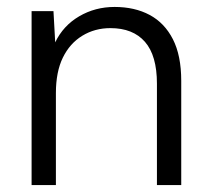

<svg xmlns="http://www.w3.org/2000/svg" viewBox="-20 -533 602 553"><path d="M71 0V-501H134L139 -411Q162 -459 208 -486Q254 -513 310 -513Q368 -513 411 -490Q454 -467 478 -420Q502 -373 502 -300V0H432V-292Q432 -373 397.5 -412.5Q363 -452 298 -452Q253 -452 217 -430Q181 -408 161 -367Q141 -326 141 -265V0Z"/></svg>

Font: DM Sans 18pt Light
Style: Regular
Weight: 300
Designer: Colophon Foundry, Jonny Pinhorn
Foundry: Colophon Foundry
Version: Version 4.004;gftools[0.9.30]